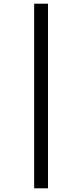

<svg xmlns="http://www.w3.org/2000/svg" viewBox="-20 -783 445 1040"><path d="M165 -763H240V237H165Z"/></svg>

Font: Noto Sans Lao ExtraCondensed
Style: Regular
Weight: 400
Width: 2
Designer: Monotype Design Team
Foundry: Monotype Imaging Inc.
Version: Version 2.003; ttfautohint (v1.8.4.7-5d5b)